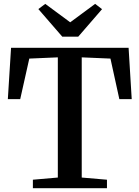

<svg xmlns="http://www.w3.org/2000/svg" viewBox="-20 -996 738 1016"><path d="M286 -56.5V-692.5L135 -686L87 -471.5H21.5L38.5 -743H660.5L677 -471.5H611.5L564.5 -686L412.5 -692.5V-56.5L546 -45V0H154V-45ZM309.5 -802 183 -948 219.5 -975.5 351.5 -878 483.5 -975.5 520 -947.5 394 -802Z"/></svg>

Font: Merriweather 48pt SemiBold
Style: Regular
Weight: 600
Version: Version 2.100